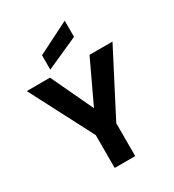

<svg xmlns="http://www.w3.org/2000/svg" viewBox="-225 -1091 1100 1216"><g transform="rotate(-30 324.5 -483.0)"><path d="M250 0V-240L11 -700H181L344 -354H307L470 -700H638L400 -240V0ZM208 -743V-848L442 -966V-848Z"/></g></svg>

Font: DM Sans 24pt Black
Style: Regular
Weight: 900
Designer: Colophon Foundry, Jonny Pinhorn
Foundry: Colophon Foundry
Version: Version 4.004;gftools[0.9.30]